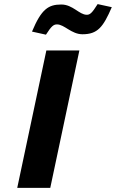

<svg xmlns="http://www.w3.org/2000/svg" viewBox="-20 -916 565 936"><path d="M206 -670 64 0H225L367 -670ZM136 -762 204 -747C231 -789 241 -797 258 -797C294 -797 328 -749 382 -749C456 -749 483 -784 525 -881L456 -896C428 -851 418 -844 403 -844C366 -844 335 -894 279 -894C216 -894 182 -872 136 -762Z"/></svg>

Font: LT Wave Text Black Italic
Style: Regular
Weight: 900
Designer: Daniel Lyons
Version: Version 2.5 (Glyphs App)